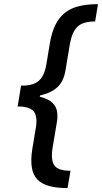

<svg xmlns="http://www.w3.org/2000/svg" viewBox="-20 -791 504 948"><path d="M74.7 -310.5 84 -367.7Q144 -367.7 171.9 -392.3Q199.7 -417 209 -473.6L226.1 -577.1Q235.4 -631.8 253.9 -668.9Q272.5 -706.1 301.3 -728.5Q330.1 -751 370.6 -760.7Q411.1 -770.5 463.9 -770.5L449.7 -685.1Q387.7 -685.1 361.1 -657.7Q334.5 -630.4 324.7 -571.8L303.2 -442.4Q298.8 -415.5 286.9 -391.6Q274.9 -367.7 249.8 -349.4Q224.6 -331.1 182.4 -320.8Q140.1 -310.5 74.7 -310.5ZM313.5 137.7Q261.2 137.7 223.9 127.7Q186.5 117.7 165 95.7Q143.6 73.7 137.2 36.4Q130.9 -1 139.6 -56.2L156.7 -158.7Q166.5 -215.3 147 -240.2Q127.4 -265.1 67.4 -265.6L76.7 -322.8Q141.6 -322.8 180.7 -312.3Q219.7 -301.8 238.5 -283.7Q257.3 -265.6 261.5 -241.5Q265.6 -217.3 261.2 -189.9L239.7 -61.5Q230 -2.4 248 24.9Q266.1 52.2 328.1 52.2ZM66.9 -265.1 84 -368.2H186L168.5 -265.1Z"/></svg>

Font: Inter 17pt Medium
Style: Italic
Weight: 500
Italic angle: -9.3988°
Version: Version 4.001;git-66647c0bb